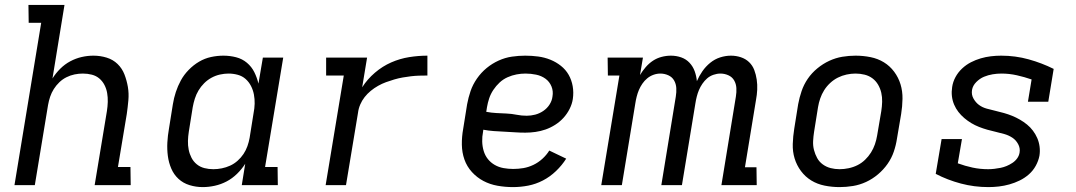

<svg xmlns="http://www.w3.org/2000/svg" viewBox="-20 -755 4390 783"><path d="M39 0 148 -662H97L96 -735H243L194 -435Q207 -456 225.5 -474.5Q244 -493 266.5 -505Q289 -517 313 -522.5Q337 -528 361 -528Q389 -528 415 -520Q441 -512 459.5 -494Q478 -476 487.5 -451.5Q497 -427 501.5 -400.5Q506 -374 503.5 -346Q501 -318 497 -290L461 -74H512L513 0H366L416 -302Q419 -321 419.5 -339.5Q420 -358 417 -375.5Q414 -393 406 -408.5Q398 -424 385 -435Q372 -446 354.5 -450.5Q337 -455 318 -455Q301 -455 284 -451.5Q267 -448 251 -440Q235 -432 222 -419.5Q209 -407 199.5 -392Q190 -377 184.5 -360.5Q179 -344 176 -327L122 0Z M807 8Q779 8 753 0Q727 -8 708 -25.5Q689 -43 678.5 -67.5Q668 -92 664.5 -119Q661 -146 662.5 -174Q664 -202 669 -230L685 -330Q689 -355 697 -379.5Q705 -404 717.5 -427Q730 -450 749.5 -470Q769 -490 792 -503.5Q815 -517 840.5 -522.5Q866 -528 891 -528Q918 -528 943 -521.5Q968 -515 987 -499Q1006 -483 1017 -461Q1028 -439 1034 -414L1052 -520H1135L1061 -74H1112L1113 0H966L980 -87Q966 -65 946.5 -46Q927 -27 904 -15Q881 -3 856 2.5Q831 8 807 8ZM850 -65Q867 -65 884.5 -68.5Q902 -72 918.5 -79.5Q935 -87 949 -99.5Q963 -112 973 -127Q983 -142 989 -159Q995 -176 998 -193L1014 -293Q1018 -313 1018.5 -332Q1019 -351 1015.5 -369.5Q1012 -388 1003.5 -404.5Q995 -421 981.5 -433Q968 -445 949.5 -450Q931 -455 912 -455Q895 -455 877 -451Q859 -447 842.5 -438Q826 -429 812.5 -415.5Q799 -402 789.5 -386Q780 -370 774.5 -352.5Q769 -335 766 -318L750 -218Q747 -199 746.5 -180.5Q746 -162 749.5 -144.5Q753 -127 761 -111.5Q769 -96 782.5 -85Q796 -74 813.5 -69.5Q831 -65 850 -65Z M1308 0 1382 -447H1310V-520H1477L1457 -399Q1478 -432 1509 -458.5Q1540 -485 1575.5 -500.5Q1611 -516 1648.5 -522Q1686 -528 1723 -528V-447Q1707 -447 1690 -446.5Q1673 -446 1656 -444Q1639 -442 1622 -439Q1605 -436 1588 -431Q1571 -426 1554.5 -420Q1538 -414 1522 -405Q1506 -396 1492 -384.5Q1478 -373 1467 -359Q1456 -345 1449 -328.5Q1442 -312 1440 -295L1391 0Z M2072 8Q2040 8 2009 2.5Q1978 -3 1951.5 -17Q1925 -31 1904.5 -53.5Q1884 -76 1874 -104.5Q1864 -133 1863.5 -165Q1863 -197 1869 -230L1885 -330Q1890 -357 1899 -383.5Q1908 -410 1925 -434.5Q1942 -459 1964.5 -477.5Q1987 -496 2013.5 -508Q2040 -520 2067.5 -524Q2095 -528 2122 -528Q2149 -528 2175 -524.5Q2201 -521 2224.5 -511.5Q2248 -502 2267.5 -486.5Q2287 -471 2299 -450Q2311 -429 2315.5 -403.5Q2320 -378 2316 -351Q2313 -331 2303 -311Q2293 -291 2278 -274.5Q2263 -258 2244 -246Q2225 -234 2205 -227Q2185 -220 2164 -217Q2143 -214 2122 -214Q2101 -214 2079.5 -215.5Q2058 -217 2036.5 -218Q2015 -219 1993.5 -220.5Q1972 -222 1951 -226L1950 -218Q1946 -198 1946.5 -178Q1947 -158 1952.5 -139.5Q1958 -121 1969.5 -106.5Q1981 -92 1997.5 -82.5Q2014 -73 2033.5 -69.5Q2053 -66 2073 -66Q2094 -66 2114.5 -69.5Q2135 -73 2155 -82.5Q2175 -92 2192 -107.5Q2209 -123 2220 -141L2289 -108Q2272 -81 2247.5 -57.5Q2223 -34 2194 -19Q2165 -4 2134 2Q2103 8 2072 8ZM2128 -283Q2145 -283 2162.5 -287.5Q2180 -292 2195.5 -302.5Q2211 -313 2221 -328.5Q2231 -344 2233 -361Q2237 -383 2229 -402.5Q2221 -422 2204.5 -434Q2188 -446 2166.5 -450.5Q2145 -455 2123 -455Q2105 -455 2086.5 -451.5Q2068 -448 2050 -440Q2032 -432 2017.5 -418.5Q2003 -405 1992 -388.5Q1981 -372 1975 -354Q1969 -336 1966 -318L1963 -299Q1984 -295 2004.5 -294Q2025 -293 2046 -292Q2067 -291 2087 -287Q2107 -283 2128 -283Z M2432 0 2506 -447H2459L2458 -520H2602L2590 -449Q2600 -466 2613.5 -481.5Q2627 -497 2643 -507.5Q2659 -518 2678 -523Q2697 -528 2716 -528Q2738 -528 2758 -521Q2778 -514 2792 -499Q2806 -484 2813 -464.5Q2820 -445 2822 -424Q2831 -445 2844.5 -464.5Q2858 -484 2876.5 -499Q2895 -514 2917 -521Q2939 -528 2961 -528Q2982 -528 3001.5 -521.5Q3021 -515 3035 -501.5Q3049 -488 3056 -469.5Q3063 -451 3066 -430.5Q3069 -410 3068 -389Q3067 -368 3063 -347L3018 -73H3065L3066 0H2922L2981 -361Q2984 -379 2983 -396Q2982 -413 2974 -427Q2966 -441 2950.5 -448Q2935 -455 2918 -455Q2904 -455 2889.5 -450Q2875 -445 2864 -435.5Q2853 -426 2844.5 -413.5Q2836 -401 2830.5 -388Q2825 -375 2821.5 -361Q2818 -347 2816 -334L2761 0H2677L2736 -361Q2739 -379 2738 -396Q2737 -413 2729 -427Q2721 -441 2705.5 -448Q2690 -455 2673 -455Q2659 -455 2645 -450Q2631 -445 2619.5 -435.5Q2608 -426 2599.5 -413.5Q2591 -401 2585.5 -388Q2580 -375 2576.5 -361Q2573 -347 2571 -334L2516 0Z M3404 8Q3373 8 3343 2Q3313 -4 3288.5 -19Q3264 -34 3246.5 -57.5Q3229 -81 3220.5 -109Q3212 -137 3213 -168Q3214 -199 3219 -230L3235 -330Q3240 -357 3249 -383.5Q3258 -410 3274 -433.5Q3290 -457 3313 -476Q3336 -495 3362 -507Q3388 -519 3415 -523.5Q3442 -528 3469 -528Q3500 -528 3530 -522Q3560 -516 3584.5 -501Q3609 -486 3626.5 -462.5Q3644 -439 3652.5 -411Q3661 -383 3660.5 -352Q3660 -321 3655 -290L3638 -190Q3634 -163 3625 -136.5Q3616 -110 3599.5 -86.5Q3583 -63 3560.5 -44Q3538 -25 3512 -13Q3486 -1 3458.5 3.5Q3431 8 3404 8ZM3404 -65Q3422 -65 3441 -69Q3460 -73 3477 -81.5Q3494 -90 3508 -103.5Q3522 -117 3532 -133Q3542 -149 3548 -166.5Q3554 -184 3557 -202L3574 -302Q3577 -321 3577.5 -340Q3578 -359 3574 -376.5Q3570 -394 3561 -409.5Q3552 -425 3538 -435.5Q3524 -446 3506 -450.5Q3488 -455 3469 -455Q3451 -455 3432.5 -451Q3414 -447 3397 -438.5Q3380 -430 3365.5 -416.5Q3351 -403 3341 -387Q3331 -371 3325 -353.5Q3319 -336 3316 -318L3300 -218Q3297 -199 3296 -180Q3295 -161 3299.5 -143.5Q3304 -126 3312.5 -110.5Q3321 -95 3335.5 -84.5Q3350 -74 3367.5 -69.5Q3385 -65 3404 -65Z M4011 8Q3953 8 3898.5 -6.5Q3844 -21 3796 -46L3820 -188H3903L3886 -89Q3916 -78 3946.5 -71.5Q3977 -65 4010 -65Q4022 -65 4035 -66.5Q4048 -68 4060.5 -70.5Q4073 -73 4085 -78Q4097 -83 4108.5 -90.5Q4120 -98 4128 -109Q4136 -120 4138 -133Q4141 -151 4132 -167.5Q4123 -184 4108.5 -193.5Q4094 -203 4077 -208Q4060 -213 4042 -217Q4024 -221 4006.5 -226Q3989 -231 3972.5 -237.5Q3956 -244 3941 -253Q3926 -262 3912.5 -273.5Q3899 -285 3888.5 -298.5Q3878 -312 3871 -328.5Q3864 -345 3862 -363Q3860 -381 3863 -400Q3866 -421 3876.5 -440.5Q3887 -460 3903.5 -475.5Q3920 -491 3939.5 -501Q3959 -511 3979.5 -517Q4000 -523 4021 -525.5Q4042 -528 4063 -528Q4121 -528 4175 -513Q4229 -498 4277 -474L4255 -340H4172L4187 -431Q4158 -441 4127 -448Q4096 -455 4064 -455Q4046 -455 4028 -452Q4010 -449 3993 -442Q3976 -435 3961.5 -420.5Q3947 -406 3944 -388Q3941 -369 3950 -353Q3959 -337 3972.5 -327Q3986 -317 4004 -312Q4022 -307 4039.5 -303Q4057 -299 4074.5 -294Q4092 -289 4108 -282.5Q4124 -276 4139.5 -267Q4155 -258 4168.5 -247Q4182 -236 4192.5 -222Q4203 -208 4210 -192Q4217 -176 4219.5 -157.5Q4222 -139 4219 -120Q4215 -99 4204 -79Q4193 -59 4176 -44Q4159 -29 4138.5 -19Q4118 -9 4096.5 -3Q4075 3 4053.5 5.5Q4032 8 4011 8Z"/></svg>

Font: Iosevka Plex Etoile
Style: Italic
Weight: 400
Italic angle: -9°
Designer: Belleve Invis
Foundry: Belleve Invis
Version: Version 25.1.1; ttfautohint (v1.8.4)